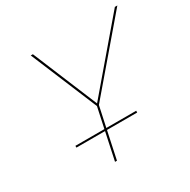

<svg xmlns="http://www.w3.org/2000/svg" viewBox="-149 -799 932 941"><g transform="rotate(-30 316.5 -329.0)"><path d="M286 -165H455V-155H284L251 0H240L273 -155H111V-165H275L300 -281L143 -658H155L307 -292L619 -658H633L311 -281Z"/></g></svg>

Font: Ysabeau Hairline
Style: Italic
Weight: 100
Italic angle: -12°
Designer: Christian Thalmann (Catharsis Fonts)
Version: Version 0.003